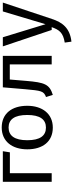

<svg xmlns="http://www.w3.org/2000/svg" viewBox="672 -1294 852 2236"><g transform="rotate(-90 1098.0 -176.0)"><path d="M199 0V-487H442L455 -569H99V0Z M731 -582C569 -582 477 -460 477 -284C477 -104 568 13 730 13C891 13 984 -109 984 -285C984 -465 893 -582 731 -582ZM731 -502C825 -502 877 -433 877 -285C877 -136 825 -67 730 -67C635 -67 583 -136 583 -284C583 -433 636 -502 731 -502Z M1199 -569 1177 -309C1160 -121 1156 -92 1086 -66L1111 13C1234 -25 1256 -81 1274 -298L1290 -488H1466V0H1565V-569Z M2186 -569H2083L1934 -72L1782 -569H1676L1867 0H1900C1868 89 1836 133 1720 152L1731 230C1889 213 1956 124 1995 3Z"/></g></svg>

Font: Glow Sans SC Normal Medium
Style: Regular
Weight: 600
Designer: Ryoko NISHIZUKA (kana, bopomofo & ideographs); Paul D. Hunt (Latin, Greek & Cyrillic); Sandoll Communications, Soo-young
Version: Version 0.93